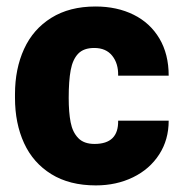

<svg xmlns="http://www.w3.org/2000/svg" viewBox="-20 -558 560 588"><path d="M341.8 -188.5H496.6Q496.6 -129.9 467.5 -85Q438.5 -40 387.5 -15.1Q336.4 9.8 273.4 9.8Q192.9 9.8 137.2 -24.7Q81.5 -59.1 53.7 -119.6Q25.9 -180.2 25.9 -258.3V-269.5Q25.9 -347.2 53.7 -408Q81.5 -468.8 137.2 -503.4Q192.9 -538.1 272.5 -538.1Q338.4 -538.1 389.2 -512.9Q439.9 -487.8 468.3 -439.9Q496.6 -392.1 496.6 -326.2H341.8Q342.8 -363.3 323.7 -387.2Q304.7 -411.1 268.6 -411.1Q236.3 -411.1 219.5 -393.6Q202.6 -376 196.5 -343.3Q190.4 -310.5 190.4 -258.3Q190.4 -213.9 196.3 -183.6Q202.1 -153.3 219.5 -135.3Q236.8 -117.2 269.5 -117.2Q343.3 -117.2 341.8 -188.5Z"/></svg>

Font: Mardoto Black
Style: Regular
Weight: 900
Designer: Christian Robertson, Vahan Hovhannisyan
Foundry: Google
Version: Version 1.000